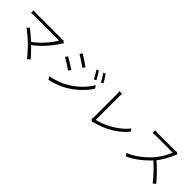

<svg xmlns="http://www.w3.org/2000/svg" viewBox="268 -2107 3464 3464"><g transform="rotate(45 2000.0 -374.5)"><path d="M912 -629Q905 -620 897 -610Q829 -500 729.5 -387Q630 -274 502 -182L458 -221Q578 -303 676.5 -414.5Q775 -526 821 -612H205Q179 -612 153 -610.5Q127 -609 110 -607V-673Q131 -670 155.5 -668Q180 -666 205 -666H821Q856 -666 871 -672L918 -636ZM240 -363 286 -399Q321 -375 397 -311Q473 -247 521 -199Q569 -152 620 -97.5Q671 -43 701 -6L649 35Q624 1 574.5 -54.5Q525 -110 473 -163Q428 -208 353.5 -271.5Q279 -335 240 -363Z M1804 -580 1760 -560Q1743 -596 1717 -641Q1691 -686 1668 -718L1710 -736Q1729 -710 1758 -662.5Q1787 -615 1804 -580ZM1934 -630 1891 -609Q1873 -646 1845.5 -690Q1818 -734 1795 -765L1837 -784Q1856 -760 1885.5 -712.5Q1915 -665 1934 -630ZM1498 -608 1464 -560Q1430 -586 1362.5 -631.5Q1295 -677 1254 -701L1286 -749Q1326 -726 1397 -678.5Q1468 -631 1498 -608ZM1485 -150Q1607 -221 1702.5 -313.5Q1798 -406 1859 -512L1894 -455Q1831 -355 1732 -261.5Q1633 -168 1515 -98Q1444 -56 1353.5 -23Q1263 10 1185 26L1152 -32Q1237 -47 1325.5 -77.5Q1414 -108 1485 -150ZM1352 -393 1319 -343Q1282 -370 1214 -413Q1146 -456 1105 -477L1137 -525Q1180 -502 1251.5 -458Q1323 -414 1352 -393Z M2243 -70V-655Q2243 -671 2241 -695.5Q2239 -720 2236 -736H2307Q2304 -719 2302.5 -697.5Q2301 -676 2301 -656V-66Q2405 -91 2512 -142Q2619 -193 2711.5 -263Q2804 -333 2864 -412L2897 -363Q2802 -242 2651.5 -150.5Q2501 -59 2309 -7Q2285 1 2275 6L2235 -28Q2239 -38 2241 -47.5Q2243 -57 2243 -70Z M3764 -630Q3733 -549 3678.5 -455.5Q3624 -362 3566 -299Q3476 -200 3372.5 -119Q3269 -38 3156 13L3111 -35Q3226 -81 3332 -160.5Q3438 -240 3524 -337Q3578 -398 3628.5 -482Q3679 -566 3698 -631H3285Q3268 -631 3208 -628L3192 -627V-693Q3205 -691 3235 -689Q3265 -687 3285 -687H3686Q3705 -687 3721.5 -688.5Q3738 -690 3748 -693L3784 -665Q3779 -658 3773.5 -648.5Q3768 -639 3764 -630ZM3889 -23 3840 19Q3783 -54 3700 -142.5Q3617 -231 3539 -298L3579 -337Q3658 -271 3745 -182Q3832 -93 3889 -23Z"/></g></svg>

Font: 寒蝉端黑体 Light
Style: Regular
Weight: 300
Designer: ChillDuanSans {Warren2060}; 
Source Han Sans {Ryoko NISHIZUKA 西塚涼子 (kana, bopomofo & ideographs); Paul D. Hunt (Latin, G
Foundry: ChillType&Adobe
Version: Version 1.300;Glyphs 3.3 (3306)